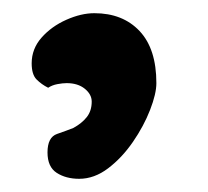

<svg xmlns="http://www.w3.org/2000/svg" viewBox="-20 -134 315 291"><path d="M217 -8Q217 8 207.5 32.5Q198 57 181.5 81Q165 105 144 121Q123 137 100 137Q80 137 66 128Q52 119 52 97Q52 74 66.5 69Q81 64 91 60Q104 53 111.5 43.5Q119 34 119 20Q119 9 108.5 0.5Q98 -8 81 -8Q75 -8 67 -6.5Q59 -5 53 -1Q43 -6 35.5 -13.5Q28 -21 28 -38Q28 -60 43 -77Q58 -94 80.5 -104Q103 -114 123 -114Q166 -114 191.5 -87Q217 -60 217 -8Z"/></svg>

Font: Quicksand Variable Light
Style: Regular
Weight: 300
Designer: Andrew Paglinawan
Foundry: Andrew Paglinawan
Version: Version 3.004